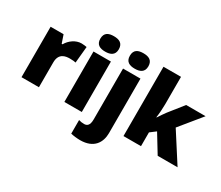

<svg xmlns="http://www.w3.org/2000/svg" viewBox="-162 -1180 2102 1823"><g transform="rotate(30 888.5 -268.0)"><path d="M400 -563C337 -563 277 -519 247 -465H238L208 -553H66V0H257V-272C257 -372 328 -383 376 -383C411 -383 428 -380 441 -377L458 -557C447 -559 421 -563 400 -563Z M632 -776C576 -776 531 -759 531 -691C531 -625 576 -607 632 -607C687 -607 734 -625 734 -691C734 -759 687 -776 632 -776ZM727 -553H536V0H727Z M855 -691C855 -625 900 -607 956 -607C1011 -607 1058 -625 1058 -691C1058 -759 1011 -776 956 -776C900 -776 855 -759 855 -691ZM846 240C998 240 1051 145 1051 45V-553H860V5C860 72 833 88 802 88C780 88 764 85 743 79V228C769 235 815 240 846 240Z M1376 -461V-760H1184V0H1376V-151L1438 -198L1559 0H1777L1573 -318L1765 -553H1552L1428 -397C1410 -374 1384 -334 1369 -311H1365C1372 -356 1376 -416 1376 -461Z"/></g></svg>

Font: Noto Sans Myanmar UI Black
Style: Regular
Weight: 900
Designer: Monotype Design Team
Foundry: Monotype Imaging Inc.
Version: Version 2.103